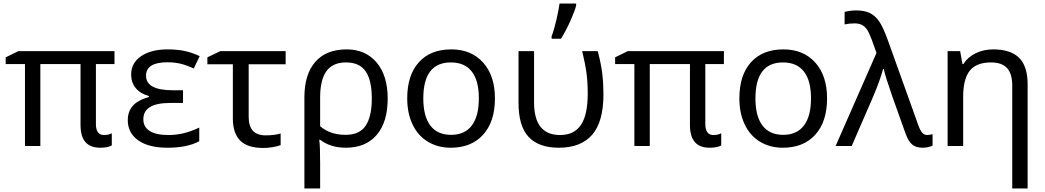

<svg xmlns="http://www.w3.org/2000/svg" viewBox="-20 -825 5908 1085"><path d="M567.9 -62Q593.8 -62 611.8 -71.8V-2.9Q587.9 9.8 545.9 9.8Q435.1 9.8 435.1 -118.2V-462.9H208V0H121.1V-462.9H12.2V-501L84 -536.1H627V-462.9H522V-124Q522 -62 567.9 -62Z M1014.2 -314.9V-243.2H941.4Q790 -243.2 790 -150.9Q790 -107.4 826.2 -84.7Q862.3 -62 932.1 -62Q973.6 -62 1015.4 -71.5Q1057.1 -81.1 1106 -104V-26.9Q1038.1 9.8 927.2 9.8Q819.8 9.8 761 -32Q702.1 -73.7 702.1 -146Q702.1 -194.3 729.7 -226.3Q757.3 -258.3 821.3 -276.9V-282.2Q772.9 -295.9 747.1 -327.1Q721.2 -358.4 721.2 -403.8Q721.2 -469.7 777.6 -507.8Q834 -545.9 927.2 -545.9Q981.4 -545.9 1023.7 -536.9Q1065.9 -527.8 1108.4 -507.8L1075.2 -438Q1026.9 -459.5 994.6 -466.3Q962.4 -473.1 926.3 -473.1Q805.2 -473.1 805.2 -397Q805.2 -314.9 958 -314.9Z M1594.2 -536.1V-461.9H1385.3V-164.1Q1385.3 -60.1 1481 -60.1Q1531.7 -60.1 1565.9 -70.8V-4.9Q1546.9 2.4 1519.3 6.8Q1491.7 11.2 1468.3 11.2Q1378.9 11.2 1337.4 -30.5Q1295.9 -72.3 1295.9 -154.8V-461.9H1151.9V-501L1225.1 -536.1Z M2170.9 -268.1Q2170.9 -135.3 2108.9 -62.7Q2046.9 9.8 1934.1 9.8Q1848.1 9.8 1789.1 -35.2H1784.2Q1789.1 -2 1789.1 98.1V240.2H1700.2V-274.9Q1700.2 -405.3 1762 -475.6Q1823.7 -545.9 1939 -545.9Q2045.9 -545.9 2108.4 -471.7Q2170.9 -397.5 2170.9 -268.1ZM1935.1 -472.2Q1860.4 -472.2 1824.7 -422.9Q1789.1 -373.5 1789.1 -273.9V-111.8Q1845.7 -63 1933.1 -63Q2011.7 -63 2046.4 -114.7Q2081.1 -166.5 2081.1 -268.1Q2081.1 -370.6 2046.6 -421.4Q2012.2 -472.2 1935.1 -472.2Z M2776.9 -269Q2776.9 -137.7 2710.4 -64Q2644 9.8 2526.9 9.8Q2454.1 9.8 2397.9 -24.2Q2341.8 -58.1 2311.5 -121.6Q2281.2 -185.1 2281.2 -269Q2281.2 -399.9 2346.7 -472.9Q2412.1 -545.9 2530.3 -545.9Q2643.6 -545.9 2710.2 -471.4Q2776.9 -397 2776.9 -269ZM2372.1 -269Q2372.1 -168 2411.9 -115.5Q2451.7 -63 2529.3 -63Q2606 -63 2646 -115.5Q2686 -168 2686 -269Q2686 -370.1 2645.8 -421.1Q2605.5 -472.2 2527.8 -472.2Q2372.1 -472.2 2372.1 -269Z M3138.2 9.8Q3023.9 9.8 2967 -51.5Q2910.2 -112.8 2910.2 -243.2V-536.1H2998V-246.1Q2998 -62 3145 -62Q3224.6 -62 3262.9 -119.1Q3301.3 -176.3 3301.3 -295.9Q3301.3 -358.4 3294.7 -409.4Q3288.1 -460.4 3270 -536.1H3357.9Q3377 -463.4 3383.5 -408Q3390.1 -352.5 3390.1 -292Q3390.1 -136.7 3326.4 -63.5Q3262.7 9.8 3138.2 9.8ZM3097.2 -620.1Q3111.3 -656.7 3124.3 -713.1Q3137.2 -769.5 3142.1 -805.2H3235.8V-793.9Q3228.5 -763.2 3202.9 -706.1Q3177.2 -648.9 3149.9 -606H3097.2Z M4011.7 -62Q4037.6 -62 4055.7 -71.8V-2.9Q4031.7 9.8 3989.7 9.8Q3878.9 9.8 3878.9 -118.2V-462.9H3651.9V0H3564.9V-462.9H3456.1V-501L3527.8 -536.1H4070.8V-462.9H3965.8V-124Q3965.8 -62 4011.7 -62Z M4653.8 -269Q4653.8 -137.7 4587.4 -64Q4521 9.8 4403.8 9.8Q4331.1 9.8 4274.9 -24.2Q4218.8 -58.1 4188.5 -121.6Q4158.2 -185.1 4158.2 -269Q4158.2 -399.9 4223.6 -472.9Q4289.1 -545.9 4407.2 -545.9Q4520.5 -545.9 4587.2 -471.4Q4653.8 -397 4653.8 -269ZM4249 -269Q4249 -168 4288.8 -115.5Q4328.6 -63 4406.2 -63Q4482.9 -63 4522.9 -115.5Q4563 -168 4563 -269Q4563 -370.1 4522.7 -421.1Q4482.4 -472.2 4404.8 -472.2Q4249 -472.2 4249 -269Z M4702.1 0 4933.1 -525.9 4906.2 -601.1Q4889.6 -644.5 4877.7 -660.6Q4865.7 -676.8 4849.4 -684.8Q4833 -692.9 4809.1 -692.9Q4778.8 -692.9 4752.9 -687V-757.8Q4786.1 -766.1 4818.8 -766.1Q4864.7 -766.1 4895 -751.5Q4925.3 -736.8 4947.5 -705.3Q4969.7 -673.8 4997.1 -598.1L5169.9 -116.2Q5179.7 -88.4 5191.2 -75.2Q5202.6 -62 5220.2 -62Q5231.9 -62 5250 -66.9V-2Q5225.6 9.8 5192.9 9.8Q5156.7 9.8 5134.8 -8.3Q5112.8 -26.4 5097.2 -70.8L5023.9 -275.9Q4982.4 -394.5 4974.1 -435.1H4970.2Q4954.1 -373.5 4915 -280.8L4793 0Z M5700.2 240.2V-342.8Q5700.2 -407.2 5671.4 -439.7Q5642.6 -472.2 5580.1 -472.2Q5497.6 -472.2 5460.2 -425.5Q5422.9 -378.9 5422.9 -277.8V0H5335V-536.1H5405.8L5418.9 -462.9H5423.8Q5448.7 -502.4 5493.7 -524.2Q5538.6 -545.9 5592.8 -545.9Q5691.4 -545.9 5739.3 -498Q5787.1 -450.2 5787.1 -349.1V240.2Z"/></svg>

Font: NotoPenekeko
Style: Regular
Weight: 400
Designer: Monotype Design team
Foundry: Monotype Imaging Inc.
Version: Version 1.04